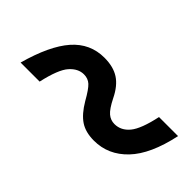

<svg xmlns="http://www.w3.org/2000/svg" viewBox="-20 -614 563 563"><g transform="rotate(45 261.0 -333.0)"><path d="M350 -236Q315 -236 292.5 -251Q270 -266 250 -300Q232 -332 220.5 -342.5Q209 -353 192 -353Q168 -353 148.5 -331Q129 -309 115 -246H36Q62 -340 101.5 -385Q141 -430 200 -430Q237 -430 261 -414.5Q285 -399 302 -364Q317 -334 329.5 -323.5Q342 -313 358 -313Q385 -313 404 -336Q423 -359 436 -420H515Q495 -326 452 -281Q409 -236 350 -236Z"/></g></svg>

Font: Geist Regular
Style: Italic
Weight: 400
Italic angle: -12°
Designer: Basement.studio, Andrés Briganti, Mateo Zaragoza
Foundry: Basement.studio, Vercel, Andrés Briganti, Guido Ferreyra, Mateo Zaragoza
Version: Version 1.500; ttfautohint (v1.8.4.7-5d5b)